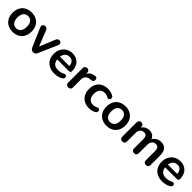

<svg xmlns="http://www.w3.org/2000/svg" viewBox="446 -2032 3574 3574"><g transform="rotate(45 2233.0 -244.5)"><path d="M288 10Q212 10 156 -21Q100 -52 69 -109.5Q38 -167 38 -245Q38 -304 55.5 -350.5Q73 -397 106 -430.5Q139 -464 185 -481.5Q231 -499 288 -499Q364 -499 420 -468Q476 -437 507 -380Q538 -323 538 -245Q538 -186 520.5 -139Q503 -92 470 -58.5Q437 -25 391 -7.5Q345 10 288 10ZM288 -85Q325 -85 353 -103Q381 -121 396.5 -156.5Q412 -192 412 -245Q412 -325 378 -364.5Q344 -404 288 -404Q251 -404 223 -386.5Q195 -369 179.5 -333.5Q164 -298 164 -245Q164 -166 198 -125.5Q232 -85 288 -85Z M829 8Q804 8 785.5 -5Q767 -18 755 -45L596 -414Q587 -436 589.5 -455Q592 -474 607.5 -485.5Q623 -497 650 -497Q673 -497 687 -486.5Q701 -476 712 -447L847 -110H817L956 -448Q967 -476 981.5 -486.5Q996 -497 1021 -497Q1043 -497 1056 -485.5Q1069 -474 1072 -455.5Q1075 -437 1065 -415L903 -45Q892 -18 873.5 -5Q855 8 829 8Z M1389 10Q1306 10 1246 -21Q1186 -52 1153.5 -109Q1121 -166 1121 -244Q1121 -320 1152.5 -377Q1184 -434 1239.5 -466.5Q1295 -499 1366 -499Q1418 -499 1459.5 -482Q1501 -465 1530.5 -433Q1560 -401 1575.5 -355.5Q1591 -310 1591 -253Q1591 -235 1578.5 -225.5Q1566 -216 1543 -216H1222V-288H1503L1487 -273Q1487 -319 1473.5 -350Q1460 -381 1434.5 -397.5Q1409 -414 1371 -414Q1329 -414 1299.5 -394.5Q1270 -375 1254.5 -339.5Q1239 -304 1239 -255V-248Q1239 -166 1277.5 -125.5Q1316 -85 1391 -85Q1417 -85 1449.5 -91.5Q1482 -98 1511 -114Q1532 -126 1548 -124.5Q1564 -123 1573.5 -113Q1583 -103 1585 -88.5Q1587 -74 1579.5 -59Q1572 -44 1554 -33Q1519 -11 1473.5 -0.5Q1428 10 1389 10Z M1754 8Q1723 8 1706.5 -8.5Q1690 -25 1690 -56V-434Q1690 -465 1706 -481Q1722 -497 1751 -497Q1780 -497 1796 -481Q1812 -465 1812 -434V-371H1802Q1816 -431 1857 -462Q1898 -493 1966 -499Q1987 -501 1999.5 -488.5Q2012 -476 2014 -450Q2016 -425 2002.5 -409.5Q1989 -394 1962 -391L1940 -389Q1879 -383 1848 -351.5Q1817 -320 1817 -263V-56Q1817 -25 1801 -8.5Q1785 8 1754 8Z M2300 10Q2223 10 2166 -21.5Q2109 -53 2078 -111Q2047 -169 2047 -247Q2047 -306 2064.5 -352.5Q2082 -399 2115 -431.5Q2148 -464 2195 -481.5Q2242 -499 2300 -499Q2333 -499 2371.5 -490Q2410 -481 2444 -460Q2460 -450 2465 -436Q2470 -422 2467 -407.5Q2464 -393 2454.5 -382.5Q2445 -372 2431 -369.5Q2417 -367 2400 -376Q2378 -389 2355 -395.5Q2332 -402 2311 -402Q2278 -402 2253 -391.5Q2228 -381 2210.5 -361.5Q2193 -342 2184 -313Q2175 -284 2175 -246Q2175 -172 2210.5 -129.5Q2246 -87 2311 -87Q2332 -87 2354.5 -93Q2377 -99 2400 -112Q2417 -121 2430.5 -118Q2444 -115 2453 -104.5Q2462 -94 2464 -79.5Q2466 -65 2460.5 -51Q2455 -37 2440 -28Q2407 -8 2370 1Q2333 10 2300 10Z M2759 10Q2683 10 2627 -21Q2571 -52 2540 -109.5Q2509 -167 2509 -245Q2509 -304 2526.5 -350.5Q2544 -397 2577 -430.5Q2610 -464 2656 -481.5Q2702 -499 2759 -499Q2835 -499 2891 -468Q2947 -437 2978 -380Q3009 -323 3009 -245Q3009 -186 2991.5 -139Q2974 -92 2941 -58.5Q2908 -25 2862 -7.5Q2816 10 2759 10ZM2759 -85Q2796 -85 2824 -103Q2852 -121 2867.5 -156.5Q2883 -192 2883 -245Q2883 -325 2849 -364.5Q2815 -404 2759 -404Q2722 -404 2694 -386.5Q2666 -369 2650.5 -333.5Q2635 -298 2635 -245Q2635 -166 2669 -125.5Q2703 -85 2759 -85Z M3176 8Q3146 8 3130 -8.5Q3114 -25 3114 -56V-434Q3114 -465 3130 -481Q3146 -497 3175 -497Q3204 -497 3220 -481Q3236 -465 3236 -434V-361L3225 -391Q3245 -441 3287 -470Q3329 -499 3387 -499Q3446 -499 3484 -471Q3522 -443 3537 -385H3523Q3543 -438 3589 -468.5Q3635 -499 3695 -499Q3751 -499 3787.5 -477Q3824 -455 3842 -410.5Q3860 -366 3860 -298V-56Q3860 -25 3843.5 -8.5Q3827 8 3797 8Q3767 8 3751 -8.5Q3735 -25 3735 -56V-293Q3735 -349 3716.5 -375Q3698 -401 3654 -401Q3605 -401 3577 -366.5Q3549 -332 3549 -271V-56Q3549 -25 3533 -8.5Q3517 8 3487 8Q3457 8 3440.5 -8.5Q3424 -25 3424 -56V-293Q3424 -349 3405.5 -375Q3387 -401 3344 -401Q3295 -401 3267 -366.5Q3239 -332 3239 -271V-56Q3239 8 3176 8Z M4230 10Q4147 10 4087 -21Q4027 -52 3994.5 -109Q3962 -166 3962 -244Q3962 -320 3993.5 -377Q4025 -434 4080.5 -466.5Q4136 -499 4207 -499Q4259 -499 4300.5 -482Q4342 -465 4371.5 -433Q4401 -401 4416.5 -355.5Q4432 -310 4432 -253Q4432 -235 4419.5 -225.5Q4407 -216 4384 -216H4063V-288H4344L4328 -273Q4328 -319 4314.5 -350Q4301 -381 4275.5 -397.5Q4250 -414 4212 -414Q4170 -414 4140.5 -394.5Q4111 -375 4095.5 -339.5Q4080 -304 4080 -255V-248Q4080 -166 4118.5 -125.5Q4157 -85 4232 -85Q4258 -85 4290.5 -91.5Q4323 -98 4352 -114Q4373 -126 4389 -124.5Q4405 -123 4414.5 -113Q4424 -103 4426 -88.5Q4428 -74 4420.5 -59Q4413 -44 4395 -33Q4360 -11 4314.5 -0.5Q4269 10 4230 10Z"/></g></svg>

Font: Nunito ExtraLight
Style: Bold
Weight: 700
Version: Version 3.602